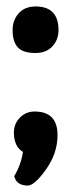

<svg xmlns="http://www.w3.org/2000/svg" viewBox="-20 -478 228 594"><path d="M19 -385Q19 -416 38 -437Q57 -458 90 -458Q161 -458 161 -385Q161 -355 142 -334.5Q123 -314 90 -314Q51 -314 35 -331.5Q19 -349 19 -385ZM23 -68Q23 -95 41.5 -114Q60 -133 87 -133Q158 -133 158 -60Q158 -4 122.5 46Q87 96 66 96Q31 96 24 67Q45 32 51 -8Q23 -25 23 -68Z"/></svg>

Font: Yanone Kaffeesatz Bold
Style: Regular
Weight: 700
Designer: Yanone (Cyrillic: Daniel Pouzeot)
Foundry: Yanone
Version: Version 1.003;PS 001.003;hotconv 1.0.88;makeotf.lib2.5.64775